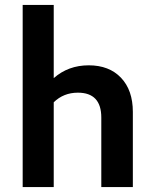

<svg xmlns="http://www.w3.org/2000/svg" viewBox="-20 -759 621 779"><path d="M72 0V-739H198V-442Q257 -494 340 -494Q423 -494 471 -443.5Q519 -393 519 -305V0H391V-282Q391 -383 296 -383Q238 -383 198 -344V0Z"/></svg>

Font: Cantarell
Style: Bold
Weight: 700
Designer: Dave Crossland, Nikolaus Waxweiler, Florian Fecher, Jacques Le Bailly, Eben Sorkin, Alexei Vanyashin, Alexios Zavras, Em
Version: Version 0.303